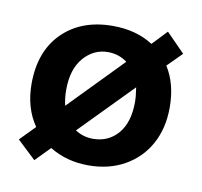

<svg xmlns="http://www.w3.org/2000/svg" viewBox="-56 -460 568 541"><g transform="rotate(10 227.5 -190.0)"><path d="M425 -191Q425 -132 400.5 -87Q376 -42 331 -16.5Q286 9 227 9Q165 9 116 -21L75 21L22 -29L64 -72Q30 -121 30 -190Q30 -283 84 -336.5Q138 -390 228 -390Q295 -390 343 -359L383 -401L436 -347L395 -306Q425 -259 425 -191ZM134 -145 282 -297Q258 -315 227 -315Q186 -315 157.5 -282Q129 -249 129 -190Q129 -167 134 -145ZM322 -231 176 -82Q199 -67 227 -67Q271 -67 298.5 -99Q326 -131 326 -190Q326 -205 322 -231Z"/></g></svg>

Font: Cambay Devanagari
Style: Regular
Weight: 700
Designer: Pooja Saxena
Foundry: Pooja Saxena
Version: Version 1.095;PS 001.095;hotconv 1.0.70;makeotf.lib2.5.58329